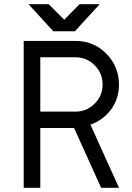

<svg xmlns="http://www.w3.org/2000/svg" viewBox="-20 -895 631 915"><path d="M116 -875 234 -746H337L455 -875H359L286 -801L212 -875ZM172 -622H340Q393 -622 431 -584Q469 -546 469 -492Q469 -439 431 -401Q393 -363 340 -363H172ZM93 -700V0H172V-285H333L462 0H547L411 -301Q471 -322 510 -374Q547 -426 547 -492Q547 -578 486 -640Q426 -700 340 -700Z"/></svg>

Font: Unageo
Style: Regular
Weight: 400
Designer: Richard Sepsi
Foundry: Richard Sepsi
Version: Version 2.000